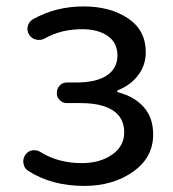

<svg xmlns="http://www.w3.org/2000/svg" viewBox="-20 -577 550 609"><path d="M247.1 12.7Q143.6 12.7 69.3 -35.2Q56.6 -43 54.7 -58.6Q53.7 -61.5 53.7 -64.5Q53.7 -76.2 60.5 -85.9Q68.4 -97.7 82.5 -100.1Q96.7 -102.5 108.4 -94.7Q165 -59.6 239.3 -59.6Q296.9 -59.6 335.4 -86.4Q374 -113.3 374 -157.2Q374 -203.1 338.4 -226.6Q302.7 -250 235.4 -250H192.4Q178.7 -250 169.4 -259.3Q160.2 -268.6 160.2 -282.2Q160.2 -295.9 169.4 -305.7Q178.7 -315.4 192.4 -315.4H221.7Q286.1 -315.4 319.3 -337.9Q352.5 -360.4 352.5 -400.9Q352.5 -441.4 321.8 -462.9Q291 -484.4 240.2 -484.4Q173.8 -484.4 122.1 -455.1Q109.4 -448.2 95.2 -451.2Q81.1 -454.1 73.2 -465.8Q64.5 -478.5 67.9 -493.2Q71.3 -507.8 84 -515.6Q156.2 -556.6 245.1 -556.6Q329.1 -556.6 385.7 -519Q442.4 -481.4 442.4 -411.1Q442.4 -371.1 418.9 -339.4Q395.5 -307.6 354.5 -291Q351.6 -290 351.6 -287.6Q351.6 -285.2 354.5 -284.2Q405.3 -271.5 435.5 -237.8Q465.8 -204.1 465.8 -150.4Q465.8 -77.1 401.9 -32.2Q337.9 12.7 247.1 12.7Z"/></svg>

Font: Gen Jyuu Gothic P Regular
Style: Regular
Weight: 400
Designer: [Source Han Sans]
Ryoko NISHIZUKA  (kana & ideographs); Paul D. Hunt (Latin, Greek & Cyrillic); Wenlong ZHANG  (bopomofo
Version: Version 1.002.20150607